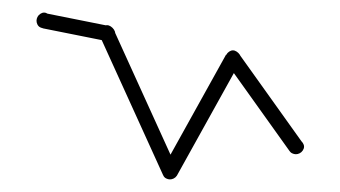

<svg xmlns="http://www.w3.org/2000/svg" viewBox="-20 -313 540 305"><path d="M38 -280Q38 -277 39.5 -274Q41 -271 44 -269.5Q47 -268 50 -268Q53 -268 56 -269.5Q59 -271 61 -274Q63 -277 63 -280Q63 -283 61 -286Q59 -289 56 -291Q53 -293 50 -293Q47 -293 44 -291Q41 -289 39.5 -286Q38 -283 38 -280Z M52 -292 48 -268 148 -248 152 -272Z M138 -260Q138 -257 139.5 -254Q141 -251 144 -249.5Q147 -248 150 -248Q153 -248 156 -249.5Q159 -251 161 -254Q163 -257 163 -260Q163 -263 161 -266Q159 -269 156 -271Q153 -273 150 -273Q147 -273 144 -271Q141 -269 139.5 -266Q138 -263 138 -260Z M161 -265 139 -255 239 -35 261 -45Z M238 -40Q238 -37 239.5 -34Q241 -31 244 -29.5Q247 -28 250 -28Q253 -28 256 -29.5Q259 -31 261 -34Q263 -37 263 -40Q263 -43 261 -46Q259 -49 256 -51Q253 -53 250 -53Q247 -53 244 -51Q241 -49 239.5 -46Q238 -43 238 -40Z M239 -46 261 -34 361 -214 339 -226Z M338 -220Q338 -217 339.5 -214Q341 -211 344 -209.5Q347 -208 350 -208Q353 -208 356 -209.5Q359 -211 361 -214Q363 -217 363 -220Q363 -223 361 -226Q359 -229 356 -231Q353 -233 350 -233Q347 -233 344 -231Q341 -229 339.5 -226Q338 -223 338 -220Z M360 -227 340 -213 440 -73 460 -87Z M438 -80Q438 -77 439.5 -74Q441 -71 444 -69.5Q447 -68 450 -68Q453 -68 456 -69.5Q459 -71 461 -74Q463 -77 463 -80Q463 -83 461 -86Q459 -89 456 -91Q453 -93 450 -93Q447 -93 444 -91Q441 -89 439.5 -86Q438 -83 438 -80Z"/></svg>

Font: Linefont Thin
Style: Regular
Weight: 100
Monospace: yes
Version: Version 3.002;gftools[0.9.33]